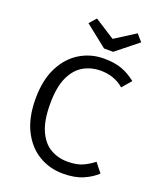

<svg xmlns="http://www.w3.org/2000/svg" viewBox="-164 -1005 928 1117"><g transform="rotate(20 300.0 -446.0)"><path d="M358 -699.5Q425.5 -699.5 471 -682.5Q516.5 -665.5 557.5 -632.5L509 -576Q476.5 -603.5 440.2 -615.2Q404 -627 364.5 -627Q308 -627 260 -600.2Q212 -573.5 182.8 -511.8Q153.5 -450 153.5 -344.5Q153.5 -242 181.2 -180Q209 -118 256.5 -90.5Q304 -63 362.5 -63Q420.5 -63 457.8 -80.5Q495 -98 522.5 -120.5L567.5 -63.5Q536 -33 485.5 -10.8Q435 11.5 361.5 11.5Q278 11.5 210.2 -29.5Q142.5 -70.5 103 -149.8Q63.5 -229 63.5 -344.5Q63.5 -460.5 103.8 -539.5Q144 -618.5 211.2 -659Q278.5 -699.5 358 -699.5ZM492 -904.5 529 -862 394.5 -754.5H338L202.5 -862L240 -904.5L365.5 -824Z"/></g></svg>

Font: Fast_Mono
Style: Regular
Weight: 400
Monospace: yes
Designer: Carrois Corporate, Edenspiekermann AG, Nikita Prokopov
Foundry: Carrois Corporate, Edenspiekermann AG, Nikita Prokopov
Version: Version 5.002